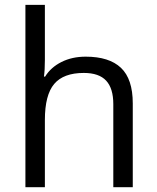

<svg xmlns="http://www.w3.org/2000/svg" viewBox="-20 -780 654 800"><path d="M452.1 0V-346.2Q452.1 -411.6 422.4 -443.8Q392.6 -476.1 329.1 -476.1Q244.6 -476.1 205.8 -430.2Q167 -384.3 167 -279.8V0H85.9V-759.8H167V-529.8Q167 -488.3 163.1 -460.9H168Q191.9 -499.5 236.1 -521.7Q280.3 -543.9 336.9 -543.9Q435.1 -543.9 484.1 -497.3Q533.2 -450.7 533.2 -349.1V0Z"/></svg>

Font: f0_30457 
Style: Regular
Weight: 400
Foundry: Ascender Corporation
Version: Version 1.10